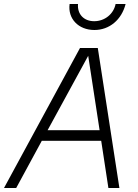

<svg xmlns="http://www.w3.org/2000/svg" viewBox="-47 -940 688 960"><path d="M-27 0H34L162 -236H459L495 0H550L442 -700H353ZM425 -790C500 -790 561 -841 581 -920H531C521 -870 477 -834 424 -834C372 -834 339 -869 343 -920H301C291 -847 345 -790 425 -790ZM191 -289 394 -661 451 -289Z"/></svg>

Font: Uncut Sans Light Italic
Style: Regular
Weight: 300
Italic angle: -11°
Designer: Kasper Nordkvist
Foundry: UNCUT.wtf
Version: Version 1.304;Glyphs 3.2 (3246)